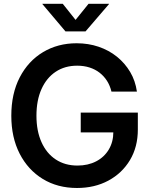

<svg xmlns="http://www.w3.org/2000/svg" viewBox="-20 -963 777 995"><path d="M378.9 11.2Q278.3 11.2 201.7 -35.6Q125 -82.5 81.8 -166.7Q38.6 -251 38.6 -363.3Q38.6 -478 82.5 -562.5Q126.5 -647 203.1 -692.9Q279.8 -738.8 377 -738.8Q438 -738.8 491.2 -720.7Q544.4 -702.6 585.9 -669.2Q627.4 -635.7 654.5 -590.1Q681.6 -544.4 689.5 -488.3H557.6Q550.3 -519 534.7 -543.7Q519 -568.4 496.1 -586.2Q473.1 -604 443.8 -613.3Q414.6 -622.6 379.9 -622.6Q315.9 -622.6 268.6 -591.1Q221.2 -559.6 195.1 -501.5Q168.9 -443.4 168.9 -363.3Q168.9 -284.2 195.1 -226.1Q221.2 -168 269 -136.5Q316.9 -105 381.3 -105Q436 -105 478 -126.7Q520 -148.4 543.7 -188Q567.4 -227.5 567.4 -279.8L600.1 -276.9H398.4V-379.4H694.3V-291.5Q694.3 -201.7 653.6 -133.5Q612.8 -65.4 541.7 -27.1Q470.7 11.2 378.9 11.2ZM305.2 -943.4 371.6 -859.9 439 -943.4H544.9V-941.9L423.3 -800.3H319.3L199.7 -941.9V-943.4Z"/></svg>

Font: Inter 28pt SemiBold
Style: Regular
Weight: 600
Designer: Rasmus Andersson
Foundry: rsms
Version: Version 4.001;git-66647c0bb